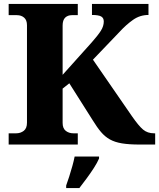

<svg xmlns="http://www.w3.org/2000/svg" viewBox="-20 -734 808 975"><path d="M24 0V-57H62Q84 -57 100.5 -69.5Q117 -82 117 -111V-606Q117 -632 102.5 -644.5Q88 -657 66 -657H24V-714H375V-657H345Q324 -657 311 -644.5Q298 -632 298 -604V-354L446 -519Q477 -554 492 -577.5Q507 -601 507 -625Q507 -643 493.5 -650.5Q480 -658 447 -658V-714H734V-658Q691 -658 656 -633.5Q621 -609 587 -572L452 -431L650 -144Q684 -95 706.5 -76Q729 -57 763 -57H768V0H688Q635 0 599 -6Q563 -12 538 -26Q513 -40 493 -63.5Q473 -87 451 -123L332 -311L298 -284V-110Q298 -82 314 -69.5Q330 -57 353 -57H375V0ZM316 208Q323 189 331.5 162.5Q340 136 347.5 109Q355 82 359 61H483V71Q474 92 457 118.5Q440 145 420 172Q400 199 383 221H316Z"/></svg>

Font: Noto Serif Telugu ExtraBold
Style: Regular
Weight: 800
Designer: Jelle Bosma - Monotype Design Team
Foundry: Monotype Imaging Inc.
Version: Version 2.005; ttfautohint (v1.8.4.7-5d5b)